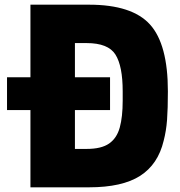

<svg xmlns="http://www.w3.org/2000/svg" viewBox="-20 -800 770 820"><path d="M360 0H110V-330H10V-470H110V-780H360Q544 -780 620.5 -695.5Q697 -611 697 -410Q697 -336 693.5 -288.5Q690 -241 679 -199Q655 -98 578.5 -49Q502 0 360 0ZM350 -164Q413 -164 446 -187Q479 -210 491.5 -255.5Q504 -301 504 -370V-410Q504 -518 473 -567Q442 -616 350 -616H300V-470H450V-330H300V-164Z"/></svg>

Font: Tanohe Sans ExtraBold
Style: Regular
Weight: 800
Designer: Village Type and Design LLC & Cristiano Sobral
Foundry: Cooper Hewitt Smithsonian Design Museum
Version: Version 1.00;September 29, 2021;FontCreator 13.0.0.2655 64-b